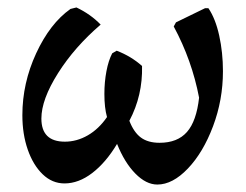

<svg xmlns="http://www.w3.org/2000/svg" viewBox="-20 -485 661 515"><path d="M578 -294Q578 -217 551.5 -146.5Q525 -76 484 -33Q443 10 402 10Q372 10 343 -19.5Q314 -49 294 -99Q264 -49 227.5 -21Q191 7 153 7Q120 7 94.5 -17.5Q69 -42 54.5 -83.5Q40 -125 40 -176Q40 -262 77 -342Q114 -422 169 -461L185 -465Q223 -447 250 -419Q180 -359 135.5 -288.5Q91 -218 91 -167Q91 -105 154 -105Q186 -105 215.5 -122Q245 -139 267 -171Q260 -196 260 -233Q260 -265 265.5 -294Q271 -323 281 -342L293 -349Q332 -334 361 -308Q363 -229 327 -161Q339 -130 358 -116Q377 -102 408 -102Q456 -102 481.5 -131Q507 -160 514 -223Q495 -323 446 -414L452 -425L530 -463H539Q558 -435 568 -389.5Q578 -344 578 -294Z"/></svg>

Font: Alegreya Medium
Style: Italic
Weight: 500
Italic angle: -7°
Designer: Juan Pablo del Peral
Foundry: Huerta Tipografica
Version: Version 2.008; ttfautohint (v1.8)